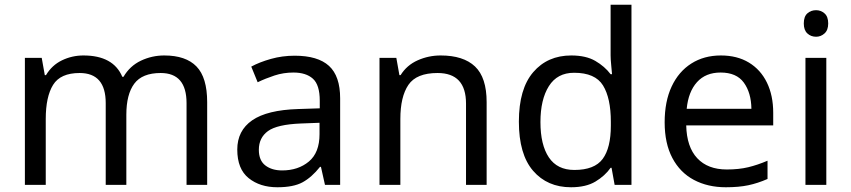

<svg xmlns="http://www.w3.org/2000/svg" viewBox="-20 -780 3591 810"><path d="M673 -546Q764 -546 809 -499.5Q854 -453 854 -349V0H767V-345Q767 -472 658 -472Q580 -472 546.5 -427Q513 -382 513 -296V0H426V-345Q426 -472 316 -472Q235 -472 204 -422Q173 -372 173 -278V0H85V-536H156L169 -463H174Q199 -505 241.5 -525.5Q284 -546 332 -546Q458 -546 496 -456H501Q528 -502 574.5 -524Q621 -546 673 -546Z M1223 -545Q1321 -545 1368 -502Q1415 -459 1415 -365V0H1351L1334 -76H1330Q1295 -32 1256.5 -11Q1218 10 1150 10Q1077 10 1029 -28.5Q981 -67 981 -149Q981 -229 1044 -272.5Q1107 -316 1238 -320L1329 -323V-355Q1329 -422 1300 -448Q1271 -474 1218 -474Q1176 -474 1138 -461.5Q1100 -449 1067 -433L1040 -499Q1075 -518 1123 -531.5Q1171 -545 1223 -545ZM1249 -259Q1149 -255 1110.5 -227Q1072 -199 1072 -148Q1072 -103 1099.5 -82Q1127 -61 1170 -61Q1238 -61 1283 -98.5Q1328 -136 1328 -214V-262Z M1839 -546Q1935 -546 1984 -499.5Q2033 -453 2033 -349V0H1946V-343Q1946 -472 1826 -472Q1737 -472 1703 -422Q1669 -372 1669 -278V0H1581V-536H1652L1665 -463H1670Q1696 -505 1742 -525.5Q1788 -546 1839 -546Z M2389 10Q2289 10 2229 -59.5Q2169 -129 2169 -267Q2169 -405 2229.5 -475.5Q2290 -546 2390 -546Q2452 -546 2491.5 -523Q2531 -500 2556 -467H2562Q2561 -480 2558.5 -505.5Q2556 -531 2556 -546V-760H2644V0H2573L2560 -72H2556Q2532 -38 2492 -14Q2452 10 2389 10ZM2403 -63Q2488 -63 2522.5 -109.5Q2557 -156 2557 -250V-266Q2557 -366 2524 -419.5Q2491 -473 2402 -473Q2331 -473 2295.5 -416.5Q2260 -360 2260 -265Q2260 -169 2295.5 -116Q2331 -63 2403 -63Z M3021 -546Q3090 -546 3139.5 -516Q3189 -486 3215.5 -431.5Q3242 -377 3242 -304V-251H2875Q2877 -160 2921.5 -112.5Q2966 -65 3046 -65Q3097 -65 3136.5 -74.5Q3176 -84 3218 -102V-25Q3177 -7 3137 1.5Q3097 10 3042 10Q2966 10 2907.5 -21Q2849 -52 2816.5 -113.5Q2784 -175 2784 -264Q2784 -352 2813.5 -415Q2843 -478 2896.5 -512Q2950 -546 3021 -546ZM3020 -474Q2957 -474 2920.5 -433.5Q2884 -393 2877 -321H3150Q3149 -389 3118 -431.5Q3087 -474 3020 -474Z M3423 -737Q3443 -737 3458.5 -723.5Q3474 -710 3474 -681Q3474 -653 3458.5 -639Q3443 -625 3423 -625Q3401 -625 3386 -639Q3371 -653 3371 -681Q3371 -710 3386 -723.5Q3401 -737 3423 -737ZM3466 -536V0H3378V-536Z"/></svg>

Font: Noto Sans Tifinagh
Style: Regular
Weight: 400
Designer: JamraPatel
Foundry: JamraPatel LLC
Version: Version 2.004; ttfautohint (v1.8.4.7-5d5b)